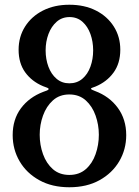

<svg xmlns="http://www.w3.org/2000/svg" viewBox="-20 -780 586 810"><path d="M58.5 -570Q58.5 -625 85.8 -668Q113 -711 161.2 -735.5Q209.5 -760 272.5 -760Q336.5 -760 384.8 -735.5Q433 -711 460.2 -668Q487.5 -625 487.5 -570Q487.5 -513 459 -473.8Q430.5 -434.5 382 -414.5Q374 -411 369 -409.8Q364 -408.5 364 -405.5Q364 -402 381 -396Q441.5 -373.5 477 -325Q512.5 -276.5 512.5 -210Q512.5 -149.5 483 -99.5Q453.5 -49.5 399.8 -19.8Q346 10 272.5 10Q199.5 10 145.8 -19.8Q92 -49.5 62.8 -99.5Q33.5 -149.5 33.5 -210Q33.5 -276 68 -322.8Q102.5 -369.5 162.5 -392.5Q170 -395.5 177.5 -398Q185 -400.5 185 -404.5Q185 -408 178.8 -410Q172.5 -412 161.5 -416.5Q114 -436.5 86.2 -475Q58.5 -513.5 58.5 -570ZM172.5 -567.5Q172.5 -530.5 184.2 -498.8Q196 -467 218.5 -447.8Q241 -428.5 272.5 -428.5Q305 -428.5 327.5 -447.8Q350 -467 361.5 -498.8Q373 -530.5 373 -567.5Q373 -604.5 361.5 -636.5Q350 -668.5 327.8 -688.2Q305.5 -708 273.5 -708Q241.5 -708 219 -688.2Q196.5 -668.5 184.5 -636.5Q172.5 -604.5 172.5 -567.5ZM147.5 -211.5Q147.5 -168.5 161.5 -129.5Q175.5 -90.5 203.2 -66.2Q231 -42 272.5 -42Q314 -42 341.8 -66.2Q369.5 -90.5 383.2 -129.5Q397 -168.5 397 -211.5Q397 -253.5 383.2 -292.5Q369.5 -331.5 341.8 -356.5Q314 -381.5 272.5 -381.5Q231 -381.5 203.2 -356.5Q175.5 -331.5 161.5 -292.5Q147.5 -253.5 147.5 -211.5Z"/></svg>

Font: Besley* Medium
Style: Regular
Weight: 500
Designer: Owen Earl
Foundry: indestructible type*
Version: Version 3.000; ttfautohint (v1.8.3)